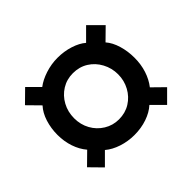

<svg xmlns="http://www.w3.org/2000/svg" viewBox="-118 -776 873 873"><g transform="rotate(-45 318.0 -340.0)"><path d="M173 -137 117 -81 60 -139 117 -195Q94 -222 81.5 -259Q69 -296 69 -338Q69 -380 81 -418Q93 -456 116 -481L60 -538L119 -596L174 -541Q200 -561 238.5 -573.5Q277 -586 317 -586Q359 -586 396.5 -574Q434 -562 457 -542L514 -599L577 -536L521 -481Q542 -457 553.5 -419Q565 -381 565 -338Q565 -296 553 -259Q541 -222 519 -194L575 -139L518 -82L461 -139Q436 -116 398 -103Q360 -90 317 -90Q275 -90 237 -102.5Q199 -115 173 -137ZM459 -338Q459 -378 440.5 -412.5Q422 -447 390 -467Q358 -487 317 -487Q277 -487 245 -467Q213 -447 194.5 -413Q176 -379 176 -338Q176 -297 194.5 -263.5Q213 -230 245.5 -210Q278 -190 317 -190Q358 -190 390 -210Q422 -230 440.5 -264Q459 -298 459 -338Z"/></g></svg>

Font: Chivo ExtraBold
Style: Regular
Weight: 800
Designer: Hector Gatti
Foundry: Omnibus-Type
Version: Version 1.007